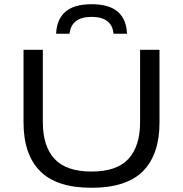

<svg xmlns="http://www.w3.org/2000/svg" viewBox="-20 -875 867 910"><path d="M414 15Q248.5 15 170 -64Q91.5 -143 91.5 -295V-639H183V-296Q183 -182.5 238.2 -122.2Q293.5 -62 414 -62Q534 -62 589 -122.2Q644 -182.5 644 -296V-639H736V-295Q736 -143 657.8 -64Q579.5 15 414 15ZM414 -855Q498 -855 538.8 -818.8Q579.5 -782.5 582 -715H518Q514.5 -755 488.2 -775Q462 -795 414 -795Q365.5 -795 339.5 -774.5Q313.5 -754 309.5 -715H246Q248.5 -782.5 289.5 -818.8Q330.5 -855 414 -855Z"/></svg>

Font: Anek Latin Expanded
Style: Regular
Weight: 400
Width: 7
Designer: Yesha Goshar
Foundry: Ek Type
Version: Version 1.003